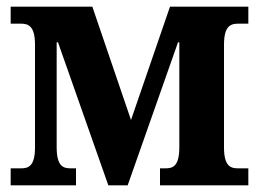

<svg xmlns="http://www.w3.org/2000/svg" viewBox="-20 -556 777 576"><path d="M12 0H208V-51H193C170 -51 150 -56 150 -115V-429H154L305 0H363L514 -429H518V-115C518 -56 498 -51 476 -51H460V0H725V-51H694C672 -51 652 -57 652 -114V-422C652 -478 672 -485 694 -485H725V-536H490L373 -196L257 -536H12V-485H43C65 -485 85 -478 85 -422V-114C85 -57 65 -51 43 -51H12Z"/></svg>

Font: Noto Serif Condensed
Style: Bold
Weight: 700
Width: 3
Designer: Monotype Design Team
Foundry: Monotype Imaging Inc.
Version: Version 2.015